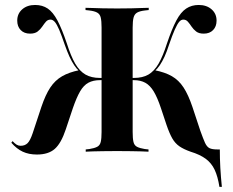

<svg xmlns="http://www.w3.org/2000/svg" viewBox="-20 -602 925 762"><path d="M850.8 139.5Q844.4 98.4 831.9 71.8Q819.4 45.2 796.4 28.2Q773.4 11.3 736.3 0Q708.9 -9.7 691.9 -21.4Q675 -33.1 663.7 -52.8Q652.4 -72.6 641.1 -105.6L618.5 -173.4Q604.8 -214.5 590.3 -238.7Q575.8 -262.9 556.9 -273.4Q537.9 -283.9 511.3 -283.9H489.5V-292.7H511.3Q546 -292.7 569 -306Q591.9 -319.4 609.3 -349.2Q626.6 -379 642.7 -429.8Q662.1 -487.1 679.8 -520.6Q697.6 -554 719 -568.1Q740.3 -582.3 768.5 -582.3Q800 -582.3 819.8 -564.9Q839.5 -547.6 839.5 -520.2Q839.5 -496.8 825.8 -482.7Q812.1 -468.5 788.7 -468.5Q769.4 -468.5 758.5 -477Q747.6 -485.5 740.3 -496.4Q733.1 -507.3 725.8 -515.7Q718.5 -524.2 707.3 -524.2Q698.4 -524.2 690.7 -514.9Q683.1 -505.6 673.4 -483.9Q663.7 -462.1 650.8 -424.2Q641.9 -396.8 633.1 -377.4Q624.2 -358.1 614.5 -343.5Q604.8 -329 592.7 -318.5L593.5 -323.4Q634.7 -315.3 662.1 -299.6Q689.5 -283.9 708.5 -254.8Q727.4 -225.8 743.5 -178.2L775 -83.1Q786.3 -51.6 793.5 -35.5Q800.8 -19.4 811.3 -14.1Q821.8 -8.9 842.7 -8.9H852.4Q852.4 26.6 854.4 63.7Q856.5 100.8 860.5 139.5ZM126.6 11.3Q94.4 11.3 70.2 0Q46 -11.3 25 -35.5L29.8 -41.9Q38.7 -32.3 46 -27.8Q53.2 -23.4 62.1 -23.4Q79 -23.4 89.5 -33.9Q100 -44.4 109.7 -73.4L144.4 -178.2Q160.5 -225.8 179.4 -254.4Q198.4 -283.1 226.2 -299.2Q254 -315.3 294.4 -323.4L295.2 -318.5Q283.9 -329 274.2 -343.5Q264.5 -358.1 255.6 -377.4Q246.8 -396.8 237.1 -424.2Q224.2 -462.1 214.9 -483.9Q205.6 -505.6 197.6 -514.9Q189.5 -524.2 180.6 -524.2Q169.4 -524.2 162.1 -515.7Q154.8 -507.3 147.6 -496.4Q140.3 -485.5 129.4 -477Q118.5 -468.5 99.2 -468.5Q75.8 -468.5 62.1 -482.7Q48.4 -496.8 48.4 -520.2Q48.4 -547.6 68.1 -564.9Q87.9 -582.3 119.4 -582.3Q148.4 -582.3 169.4 -568.1Q190.3 -554 208.1 -520.6Q225.8 -487.1 245.2 -429.8Q261.3 -379 278.6 -349.2Q296 -319.4 319.4 -306Q342.7 -292.7 376.6 -292.7H398.4V-283.9H376.6Q350 -283.9 331 -273.8Q312.1 -263.7 298 -239.5Q283.9 -215.3 269.4 -173.4L241.1 -88.7Q222.6 -33.1 197.2 -10.9Q171.8 11.3 126.6 11.3ZM433.9 -2.4Q409.7 -2.4 387.9 -2Q366.1 -1.6 348.8 -1.2Q331.5 -0.8 320.2 0V-8.9L334.7 -10.5Q354.8 -13.7 365.7 -19.4Q376.6 -25 379.8 -38.7Q383.1 -52.4 383.1 -78.2V-492.7Q383.1 -518.5 379.8 -532.3Q376.6 -546 365.7 -552Q354.8 -558.1 333.9 -560.5L319.4 -562.1V-571Q331.5 -571 348.8 -570.2Q366.1 -569.4 387.9 -569Q409.7 -568.5 434.7 -568.5H444.4H454.8Q480.6 -568.5 502 -569Q523.4 -569.4 541.1 -570.2Q558.9 -571 570.2 -571V-562.1L555.6 -560.5Q534.7 -558.1 524.2 -552Q513.7 -546 510.1 -532.3Q506.5 -518.5 506.5 -492.7V-78.2Q506.5 -52.4 509.7 -38.7Q512.9 -25 523.8 -19.4Q534.7 -13.7 554.8 -10.5L569.4 -8.9V0Q558.1 -0.8 540.7 -1.2Q523.4 -1.6 502 -2Q480.6 -2.4 455.6 -2.4H444.4Z"/></svg>

Font: Playfair 144pt SemiCondensed
Style: Bold
Weight: 700
Width: 4
Designer: Claus Eggers Sørensen
Foundry: Claus Eggers Sørensen
Version: Version 2.203